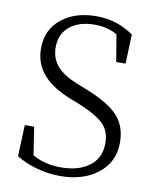

<svg xmlns="http://www.w3.org/2000/svg" viewBox="-85 -809 725 889"><g transform="rotate(10 277.5 -364.0)"><path d="M257 15Q199 15 141 -2Q88 -18 51 -42L57 -189H101L121 -58Q179 -25 254 -25Q338 -25 387 -62Q439 -100 439 -171Q439 -226 406 -260Q373 -293 289 -328L248 -344Q160 -378 116 -427Q69 -479 69 -552Q69 -642 136 -694Q199 -743 297 -743Q394 -743 472 -688L467 -550H423L402 -676Q357 -703 296 -703Q224 -703 181 -669Q135 -634 135 -569Q135 -515 169 -478Q200 -444 264 -419L307 -402Q418 -358 462 -309Q505 -261 505 -185Q505 -93 435 -39Q367 15 257 15Z"/></g></svg>

Font: GenRyuMin TW L
Style: Regular
Weight: 300
Version: Version 1.501;PS 1;hotconv 16.6.51;makeotf.lib2.5.65220